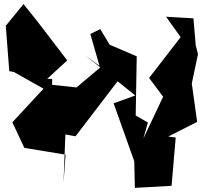

<svg xmlns="http://www.w3.org/2000/svg" viewBox="-20 -813 1020 931"><path d="M697 -219 638 -253 643 -540 512 -596 466 -672 418 -648 465 -485 351 -389 221 -403 230 -204 233 -430 209 -431 306 -520C235 -612 166 -706 94 -793L8 -688L25 -468L47 -464L191 -383L40 -220L98 -96L298 -63L288 74L297 -161L346 -152L555 -425L393 -545L636 -350L531 -312L631 -31L634 98L812 88L832 -146L796 -151L936 -222L910 -408L940 -550L929 -594L918 -724L785 -732L856 -633L703 -435L771 -344L675 -141Z"/></svg>

Font: Asimov Silicon
Style: Regular
Weight: 400
Designer: Google
Version: Version 2.000980; 2014